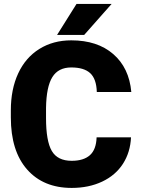

<svg xmlns="http://www.w3.org/2000/svg" viewBox="-20 -921 696 951"><path d="M628.9 -240.7Q625.5 -166.5 588.9 -109.6Q552.2 -52.7 486.1 -21.5Q419.9 9.8 335 9.8Q194.8 9.8 114.3 -81.5Q33.7 -172.9 33.7 -339.4V-374.5Q33.7 -479 70.1 -557.4Q106.4 -635.7 174.8 -678.5Q243.2 -721.2 333 -721.2Q462.4 -721.2 541 -653.1Q619.6 -585 630.4 -465.3H459.5Q457.5 -530.3 426.8 -558.6Q396 -586.9 333 -586.9Q269 -586.9 239.3 -539.1Q209.5 -491.2 208 -386.2V-335.9Q208 -222.2 236.6 -173.3Q265.1 -124.5 335 -124.5Q394 -124.5 425.3 -152.3Q456.5 -180.2 458.5 -240.7ZM358.9 -901.4H532.7L397 -748H262.7Z"/></svg>

Font: Roboto Black
Style: Regular
Weight: 900
Designer: Google
Version: Version 2.134; 2016